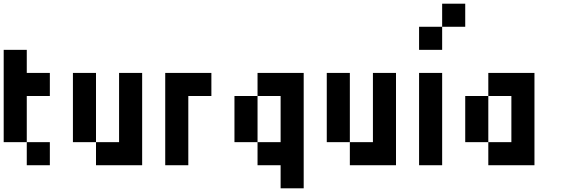

<svg xmlns="http://www.w3.org/2000/svg" viewBox="-20 -895 3040 1040"><path d="M125 -125H0V-625H125V-500H250V-375H125ZM125 0V-125H250V0Z M500 0V-125H375V-500H500V-125H625V-500H750V0Z M1000 0H875V-500H1125V-375H1000Z M1375 -125H1250V-375H1375V-125H1500V-375H1375V-500H1625V125H1500V0H1375Z M1875 0V-125H1750V-500H1875V-125H2000V-500H2125V0Z M2375 -750V-875H2500V-750ZM2250 -625V-750H2375V-625ZM2375 0H2250V-500H2375Z M2625 0V-125H2500V-375H2625V-125H2750V-375H2625V-500H2875V0Z"/></svg>

Font: Tiny5
Style: Regular
Weight: 400
Designer: Stefan Schmidt
Foundry: Made with Bits'n'Picas by Kreative Software
Version: Version 1.002; ttfautohint (v1.8.4.7-5d5b)